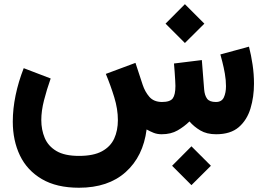

<svg xmlns="http://www.w3.org/2000/svg" viewBox="-20 -630 1251 901"><path d="M878.4 56.6 969.7 147.9 878.4 238.8 787.6 147.9ZM847.7 -610.4 939 -519 847.7 -428.2 756.8 -519ZM738.8 0Q717.8 0 700.7 -6.8Q683.6 -13.7 668 -22.5Q651.9 104 569.8 177.5Q487.8 251 350.6 251Q245.6 251 176.5 210.4Q107.4 169.9 73.7 99.9Q40 29.8 40 -59.6Q40 -119.1 53.2 -182.9Q66.4 -246.6 91.3 -310.1L217.8 -261.7Q199.2 -209 186.5 -159.2Q173.8 -109.4 173.8 -66.9Q173.8 -21 189.9 17.3Q206.1 55.7 244.6 78.6Q283.2 101.6 350.6 101.6Q418.9 101.6 458.7 79.8Q498.5 58.1 515.9 20.3Q533.2 -17.6 533.2 -66.4Q533.2 -118.2 516.1 -173.8Q499 -229.5 476.6 -283.2L615.7 -335L649.4 -232.4Q660.2 -199.7 680.7 -175.8Q701.2 -151.9 739.7 -151.4Q778.3 -151.4 790.8 -168.5Q803.2 -185.5 803.2 -226.6Q803.2 -233.4 802.2 -252Q801.3 -270.5 799.6 -292.7Q797.9 -314.9 796.4 -332L927.2 -348.1L938 -210.4Q940.4 -182.1 951.9 -166.7Q963.4 -151.4 993.2 -151.4Q1020.5 -151.4 1030.5 -173.1Q1040.5 -194.8 1040.5 -225.6Q1040.5 -253.9 1035.2 -284.4Q1029.8 -314.9 1023.4 -339.6Q1017.1 -364.3 1014.2 -374.5L1148.4 -411.1Q1158.7 -371.1 1165.3 -326.4Q1171.9 -281.7 1171.9 -237.3Q1171.9 -175.3 1155.5 -121.1Q1139.2 -66.9 1100.6 -33.4Q1062 0 994.1 0Q950.2 0 920.2 -17.8Q890.1 -35.6 869.1 -60.1Q844.7 -36.1 813.5 -18.1Q782.2 0 738.8 0Z"/></svg>

Font: Vazirmatn FD Black
Style: Regular
Weight: 900
Designer: Saber Rastikerdar
Foundry: Saber Rastikerdar
Version: Version 33.003